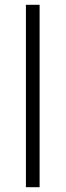

<svg xmlns="http://www.w3.org/2000/svg" viewBox="-20 -780 273 800"><path d="M145 0H88V-760H145Z"/></svg>

Font: Noto Sans Myanmar Light
Style: Regular
Weight: 300
Designer: Monotype Design Team
Foundry: Monotype Imaging Inc.
Version: Version 2.107; ttfautohint (v1.8.4.7-5d5b)